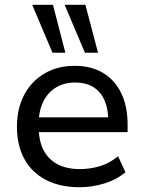

<svg xmlns="http://www.w3.org/2000/svg" viewBox="-20 -776 603 805"><path d="M314 9Q232 9 173 -21.5Q114 -52 82.5 -109Q51 -166 51 -245Q51 -320 81 -377.5Q111 -435 166 -467.5Q221 -500 293 -500Q363 -500 412.5 -470Q462 -440 488.5 -385Q515 -330 515 -254V-222H124V-284H451L434 -267Q434 -346 398 -388Q362 -430 295 -430Q248 -430 213.5 -408.5Q179 -387 160.5 -348Q142 -309 142 -255V-247Q142 -187 162 -147.5Q182 -108 221 -87.5Q260 -67 315 -67Q357 -67 398 -79Q439 -91 475 -121L506 -54Q470 -23 418 -7Q366 9 314 9ZM336 -555 251 -756H338L391 -555ZM200 -555 115 -756H202L254 -555Z"/></svg>

Font: Nunito Sans 10pt Medium
Style: Regular
Weight: 500
Designer: Vernon Adams
Foundry: Vernon Adams
Version: Version 3.101;gftools[0.9.27]